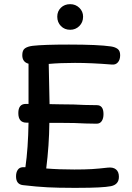

<svg xmlns="http://www.w3.org/2000/svg" viewBox="-20 -913 635 922"><path d="M551 -64Q551 -27 513 -19Q472 -11 357 -11H324Q261 -11 209.5 -13.5Q158 -16 90 -24Q57 -28 57 -66Q57 -85 65 -97Q73 -109 88 -110H102Q115 -200 117 -324H107Q68 -324 68 -370Q68 -414 104 -414H117V-539V-607Q87 -615 87 -648Q87 -672 100 -681Q113 -690 137 -693Q190 -699 311 -699Q452 -699 513 -690Q533 -687 545 -678Q557 -669 557 -648Q557 -626 546 -613.5Q535 -601 517 -603Q419 -611 340 -611Q269 -611 214 -606L218 -413L270 -412Q338 -412 386 -409L445 -408Q477 -408 477 -365Q477 -344 468.5 -331.5Q460 -319 444 -319L391 -320Q343 -323 269 -323H217Q216 -215 202 -104Q262 -99 337 -99Q388 -99 421 -101Q454 -103 497 -108Q523 -111 537 -99.5Q551 -88 551 -64ZM255 -833Q255 -859 272.5 -876Q290 -893 317 -893Q343 -893 361 -875.5Q379 -858 379 -833Q379 -806 361 -788Q343 -770 317 -770Q290 -770 272.5 -788Q255 -806 255 -833Z"/></svg>

Font: Mali Medium
Style: Regular
Weight: 500
Version: Version 1.000; ttfautohint (v1.6)